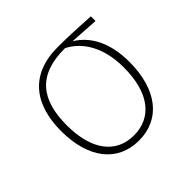

<svg xmlns="http://www.w3.org/2000/svg" viewBox="-144 -731 902 902"><g transform="rotate(-45 307.5 -279.5)"><path d="M555 -562C488 -566 413 -570 343 -570C158 -570 75 -454 75 -280C75 -98 161 11 303 11C443 11 532 -97 532 -283C532 -413 483 -498 411 -540L555 -531ZM495 -283C495 -112 420 -23 303 -23C185 -23 113 -114 113 -280C113 -446 181 -543 362 -542H364C441 -502 495 -416 495 -283Z"/></g></svg>

Font: Glow Sans SC Normal ExtraLight
Style: Regular
Weight: 200
Designer: Ryoko NISHIZUKA (kana, bopomofo & ideographs); Paul D. Hunt (Latin, Greek & Cyrillic); Sandoll Communications, Soo-young
Version: Version 0.93